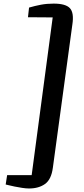

<svg xmlns="http://www.w3.org/2000/svg" viewBox="-20 -878 464 1064"><path d="M277.5 -858Q344 -858 367.5 -832.5Q391 -807 381 -742L273 51Q264.5 116.5 229.5 141.5Q194.5 166.5 141 166.5Q124.5 166.5 103 163.2Q81.5 160 61 155.8Q40.5 151.5 26.5 148Q12.5 144.5 11.5 144.5L19.5 92.5H155.5L272 -781.5L135 -782.5L141 -836Q173.5 -845.5 206.5 -851.8Q239.5 -858 277.5 -858Z"/></svg>

Font: Merriweather 20pt
Style: Bold Italic
Weight: 700
Italic angle: -7.8°
Version: Version 2.101